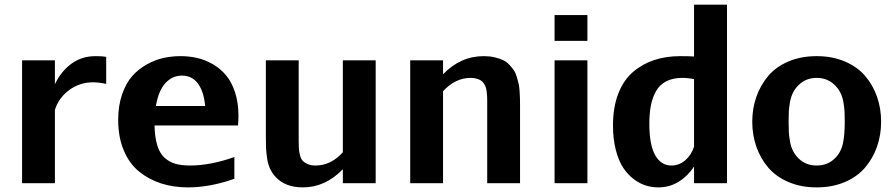

<svg xmlns="http://www.w3.org/2000/svg" viewBox="-20 -790 3854 828"><path d="M438 -428.2Q406.2 -435.1 380.9 -435.1Q324.2 -435.1 278.8 -401.9Q233.4 -368.7 216.8 -316.4V0H75.2V-529.8H216.8V-426.8Q243.2 -482.4 287.8 -515.1Q332.5 -547.9 392.1 -547.9Q422.9 -547.9 438 -544.9Z M652.3 -333H864.7Q858.9 -396 833.5 -429.9Q808.1 -463.9 764.6 -463.9Q722.2 -463.9 692.6 -430.7Q663.1 -397.5 652.3 -333ZM790.5 18.1Q728 18.1 674.8 1Q621.6 -16.1 579.6 -50.3Q537.6 -84.5 513.7 -141.4Q489.7 -198.2 489.7 -272.9Q489.7 -335 506.8 -383.8Q523.9 -432.6 550.8 -462.6Q577.6 -492.7 614 -512.7Q650.4 -532.7 686 -540.3Q721.7 -547.9 758.8 -547.9Q795.9 -547.9 830.3 -540Q864.7 -532.2 897.7 -513.2Q930.7 -494.1 954.8 -465.3Q979 -436.5 993.7 -391.8Q1008.3 -347.2 1008.3 -291Q1008.3 -268.6 1006.3 -249H646.5Q647.5 -197.8 658.2 -163.1Q668.9 -128.4 689.9 -109.6Q710.9 -90.8 737.1 -83.5Q763.2 -76.2 799.8 -76.2Q887.2 -76.2 990.7 -112.8V-19Q885.7 18.1 790.5 18.1Z M1268.1 -180.2Q1268.1 -161.1 1268.8 -149.9Q1269.5 -138.7 1273.2 -122.6Q1276.9 -106.4 1284.2 -97.9Q1291.5 -89.4 1305.7 -82.8Q1319.8 -76.2 1340.3 -76.2Q1407.2 -76.2 1458.5 -133.3V-529.8H1600.1V0H1458.5V-60.1Q1382.8 18.1 1286.1 18.1Q1210.4 18.1 1168.5 -26.9Q1153.3 -43.5 1144.3 -63.2Q1135.3 -83 1131.6 -109.4Q1127.9 -135.7 1127.2 -153.6Q1126.5 -171.4 1126.5 -204.1V-529.8H1268.1Z M2081.1 -351.1Q2081.1 -364.7 2080.8 -372.6Q2080.6 -380.4 2079.1 -392.8Q2077.6 -405.3 2075.2 -412.6Q2072.8 -419.9 2067.4 -428.7Q2062 -437.5 2054.7 -442.4Q2047.4 -447.3 2035.9 -450.7Q2024.4 -454.1 2009.8 -454.1Q1943.4 -454.1 1890.6 -396.5V0H1749V-529.8H1890.6V-469.7Q1966.3 -547.9 2065.9 -547.9Q2091.3 -547.9 2112.5 -543Q2133.8 -538.1 2148.9 -531Q2164.1 -523.9 2176.3 -511Q2188.5 -498 2196 -486.8Q2203.6 -475.6 2209 -457.5Q2214.4 -439.5 2217 -427.2Q2219.7 -415 2220.9 -394.5Q2222.2 -374 2222.4 -363.5Q2222.7 -353 2222.7 -333.5Q2222.7 -330.1 2222.7 -328.1V0H2081.1Z M2513.2 -613.8H2371.6V-725.1H2513.2ZM2513.2 0H2371.6V-529.8H2513.2Z M2623.5 -249Q2623.5 -327.6 2646.5 -386.5Q2669.4 -445.3 2710.2 -480Q2751 -514.6 2801.8 -531.2Q2852.5 -547.9 2913.6 -547.9Q2951.2 -547.9 2973.1 -546.4V-770H3115.2V0H2973.1V-71.8Q2945.8 -30.3 2906.5 -6.1Q2867.2 18.1 2819.3 18.1Q2791.5 18.1 2765.1 10Q2738.8 2 2712.6 -17.8Q2686.5 -37.6 2667 -67.4Q2647.5 -97.2 2635.5 -144Q2623.5 -190.9 2623.5 -249ZM2922.4 -454.1Q2881.3 -454.1 2852.5 -439Q2823.7 -423.8 2808.3 -395.5Q2793 -367.2 2786.6 -333.5Q2780.3 -299.8 2780.3 -255.9Q2780.3 -165.5 2805.4 -120.8Q2830.6 -76.2 2875.5 -76.2Q2909.2 -76.2 2935.5 -99.1Q2961.9 -122.1 2973.1 -157.7V-448.7Q2947.3 -454.1 2922.4 -454.1Z M3623 -265.1Q3623 -292 3622.1 -309.3Q3621.1 -326.7 3617.2 -349.4Q3613.3 -372.1 3604 -390.4Q3594.7 -408.7 3580.1 -422.9Q3548.8 -454.1 3502 -454.1Q3455.1 -454.1 3423.8 -422.9Q3409.2 -408.7 3399.9 -390.4Q3390.6 -372.1 3386.7 -349.4Q3382.8 -326.7 3381.8 -309.3Q3380.9 -292 3380.9 -265.1Q3380.9 -238.3 3381.8 -220.9Q3382.8 -203.6 3386.7 -180.7Q3390.6 -157.7 3399.9 -139.4Q3409.2 -121.1 3423.8 -106.9Q3454.6 -76.2 3502 -76.2Q3549.3 -76.2 3580.1 -106.9Q3607.4 -133.8 3615.2 -171.6Q3623 -209.5 3623 -265.1ZM3502 -547.9Q3569.3 -547.9 3623.3 -524.9Q3677.2 -502 3710.9 -462.6Q3744.6 -423.3 3762.2 -372.8Q3779.8 -322.3 3779.8 -265.1Q3779.8 -208 3762.2 -157.7Q3744.6 -107.4 3711.2 -67.9Q3677.7 -28.3 3623.8 -5.1Q3569.8 18.1 3502 18.1Q3434.6 18.1 3380.6 -4.9Q3326.7 -27.8 3293 -67.4Q3259.3 -106.9 3241.7 -157.5Q3224.1 -208 3224.1 -265.1Q3224.1 -322.3 3241.7 -372.3Q3259.3 -422.4 3292.7 -462.2Q3326.2 -502 3380.1 -524.9Q3434.1 -547.9 3502 -547.9Z"/></svg>

Font: Aurulent Sans
Style: Bold
Weight: 700
Version: Version 2007.05.04